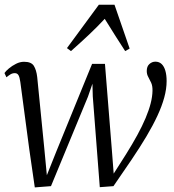

<svg xmlns="http://www.w3.org/2000/svg" viewBox="-22 -806 758 836"><path d="M129.5 10 105.5 -156 66.5 -449Q63.5 -470.5 58.2 -479Q53 -487.5 42.5 -487.5Q32 -487.5 23.2 -482Q14.5 -476.5 6 -469.5L-2.5 -488Q3.5 -497 17 -508.2Q30.5 -519.5 47.8 -528.2Q65 -537 83 -537Q114.5 -537 125.5 -519Q136.5 -501 140 -470.5L170.5 -163.5L182 -43L223.5 -147L379 -528H435L465 -153.5L473 -50L526.5 -134Q555 -179.5 576.2 -218.5Q597.5 -257.5 612 -292Q626.5 -326.5 634 -355.8Q641.5 -385 642 -410.5Q642.5 -432 636.2 -445.8Q630 -459.5 623.5 -471Q617 -482.5 617 -497Q617 -517 628.5 -527.2Q640 -537.5 654.5 -537.5Q671 -537.5 681.8 -527.2Q692.5 -517 698 -498Q703.5 -479 703.5 -453Q703.5 -419 693.2 -381.5Q683 -344 663.5 -302Q644 -260 615.8 -212.5Q587.5 -165 551.2 -111.2Q515 -57.5 472 4.5L412.5 9L382 -386L380.5 -441.5L361 -385L200 4.5ZM287 -583.5 269.5 -596.5 408.5 -785.5H476.5L542.5 -594.5L523 -583.5Q501.5 -616 480.8 -649.2Q460 -682.5 434 -724Q401.5 -689 366.5 -656Q331.5 -623 287 -583.5Z"/></svg>

Font: Merriweather 96pt Light
Style: Italic
Weight: 300
Italic angle: -7.8°
Version: Version 2.101